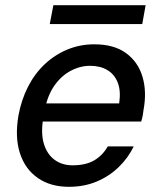

<svg xmlns="http://www.w3.org/2000/svg" viewBox="-20 -709 617 741"><path d="M246 12Q175 12 126 -22Q77 -56 57 -117.5Q37 -179 51 -262Q62 -323 88 -374Q114 -425 153 -461.5Q192 -498 240.5 -518Q289 -538 344 -538Q420 -538 466.5 -504Q513 -470 530 -412.5Q547 -355 534 -285Q533 -275 531 -264Q529 -253 525 -240H120L132 -310H440Q447 -358 434.5 -390Q422 -422 394.5 -438.5Q367 -455 328 -455Q289 -455 252.5 -435.5Q216 -416 189.5 -378Q163 -340 152 -282L147 -254Q137 -194 149.5 -153.5Q162 -113 191 -92Q220 -71 260 -71Q311 -71 343.5 -90Q376 -109 396 -144H496Q475 -100 438.5 -64.5Q402 -29 353.5 -8.5Q305 12 246 12ZM172 -616 186 -689H542L529 -616Z"/></svg>

Font: DM Sans 9pt Medium
Style: Italic
Weight: 500
Italic angle: -10°
Version: Version 4.004;gftools[0.9.30]